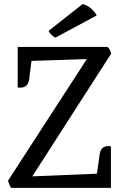

<svg xmlns="http://www.w3.org/2000/svg" viewBox="-20 -913 590 933"><path d="M519 0H33Q23 -19 19 -35L402 -626L133 -617L122 -530Q119 -502 102.5 -493Q86 -484 66 -488V-685H503Q517 -671 520 -652L137 -56L451 -69L464 -161Q470 -210 519 -202ZM450 -838 249 -730Q227 -742 216 -763L381 -893Q401 -890 421 -873Q441 -856 450 -838Z"/></svg>

Font: Karma Medium
Style: Regular
Weight: 500
Designer: Joana Correia
Foundry: Indian Type Foundry
Version: Version 1.202;PS 1.0;hotconv 1.0.78;makeotf.lib2.5.61930; tt